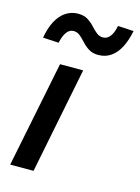

<svg xmlns="http://www.w3.org/2000/svg" viewBox="-112 -794 624 858"><g transform="rotate(15 200.0 -365.0)"><path d="M22 0 121 -491H228L130 0ZM275 -575Q248 -575 230 -586.5Q212 -598 199 -612.5Q186 -627 172.5 -638.5Q159 -650 142 -650Q123 -650 110 -632.5Q97 -615 90 -582L17 -586Q25 -632 42 -664Q59 -696 84.5 -713Q110 -730 142 -730Q169 -730 187 -718.5Q205 -707 218 -692.5Q231 -678 244.5 -667Q258 -656 275 -656Q294 -656 307.5 -673.5Q321 -691 327 -723L400 -719Q391 -674 374.5 -642Q358 -610 333 -592.5Q308 -575 275 -575Z"/></g></svg>

Font: Source Sans 3 ExtraLight SemiBold
Style: Italic
Weight: 600
Italic angle: -11°
Version: Version 3.052;hotconv 1.1.0;makeotfexe 2.6.0